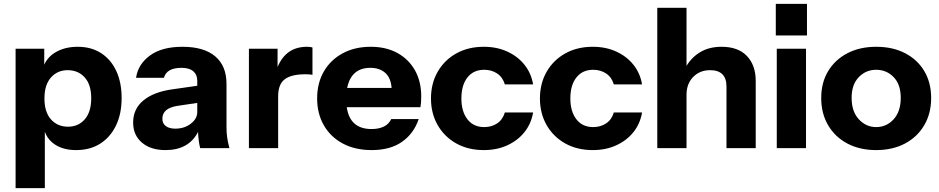

<svg xmlns="http://www.w3.org/2000/svg" viewBox="-20 -760 4817 985"><path d="M371 10Q309 10 267.5 -15Q226 -40 210 -84V205H60V-510H207V-428Q226 -471 271.5 -495.5Q317 -520 379 -520Q448 -520 498.5 -487.5Q549 -455 576.5 -396Q604 -337 604 -257Q604 -176 575 -116Q546 -56 494 -23Q442 10 371 10ZM329 -110Q382 -110 415 -148Q448 -186 448 -256Q448 -326 414.5 -363Q381 -400 327 -400Q275 -400 241.5 -362.5Q208 -325 208 -255Q208 -185 241.5 -147.5Q275 -110 329 -110Z M829 10Q753 10 708 -28.5Q663 -67 663 -131Q663 -202 716.5 -245.5Q770 -289 866 -302L992 -320V-346Q992 -377 971.5 -394.5Q951 -412 911 -412Q835 -412 821 -361H678Q688 -430 749 -475Q810 -520 916 -520Q1026 -520 1084 -471Q1142 -422 1142 -330V-105Q1142 -80 1145.5 -54.5Q1149 -29 1157 0H1007Q998 -34 996 -83Q948 10 829 10ZM813 -151Q813 -126 831 -113Q849 -100 879 -100Q926 -100 959 -125.5Q992 -151 992 -185V-232L891 -217Q813 -205 813 -151Z M1257 0V-510H1404V-416Q1447 -520 1555 -520Q1574 -520 1583 -516V-376Q1573 -379 1547 -379Q1475 -379 1441 -353.5Q1407 -328 1407 -266V0Z M1887 10Q1802 10 1739 -23.5Q1676 -57 1641.5 -117Q1607 -177 1607 -255Q1607 -334 1641.5 -393.5Q1676 -453 1738 -486.5Q1800 -520 1882 -520Q1961 -520 2019 -488Q2077 -456 2109 -399Q2141 -342 2141 -265Q2141 -249 2140 -235.5Q2139 -222 2137 -210H1759Q1775 -98 1886 -98Q1922 -98 1948 -110Q1974 -122 1987 -149H2128Q2103 -75 2042.5 -32.5Q1982 10 1887 10ZM1880 -412Q1782 -412 1761 -309H1989Q1985 -361 1956 -386.5Q1927 -412 1880 -412Z M2462 10Q2382 10 2321 -24Q2260 -58 2225.5 -118Q2191 -178 2191 -255Q2191 -332 2225.5 -392Q2260 -452 2321 -486Q2382 -520 2462 -520Q2529 -520 2582.5 -495.5Q2636 -471 2670.5 -428Q2705 -385 2715 -327H2570Q2559 -364 2530.5 -383Q2502 -402 2464 -402Q2409 -402 2378 -362.5Q2347 -323 2347 -255Q2347 -188 2378 -148Q2409 -108 2464 -108Q2502 -108 2530.5 -127Q2559 -146 2570 -183H2715Q2705 -125 2670.5 -82Q2636 -39 2582.5 -14.5Q2529 10 2462 10Z M3021 10Q2941 10 2880 -24Q2819 -58 2784.5 -118Q2750 -178 2750 -255Q2750 -332 2784.5 -392Q2819 -452 2880 -486Q2941 -520 3021 -520Q3088 -520 3141.5 -495.5Q3195 -471 3229.5 -428Q3264 -385 3274 -327H3129Q3118 -364 3089.5 -383Q3061 -402 3023 -402Q2968 -402 2937 -362.5Q2906 -323 2906 -255Q2906 -188 2937 -148Q2968 -108 3023 -108Q3061 -108 3089.5 -127Q3118 -146 3129 -183H3274Q3264 -125 3229.5 -82Q3195 -39 3141.5 -14.5Q3088 10 3021 10Z M3352 0V-720H3502V-422Q3529 -467 3574 -493.5Q3619 -520 3682 -520Q3767 -520 3812 -472.5Q3857 -425 3857 -345V0H3707V-316Q3707 -400 3623 -400Q3570 -400 3536 -365Q3502 -330 3502 -274V0Z M3965 0V-510H4115V0ZM3960 -578V-740H4120V-578Z M4475 10Q4391 10 4327.5 -23.5Q4264 -57 4228.5 -117.5Q4193 -178 4193 -257Q4193 -336 4228.5 -395Q4264 -454 4327.5 -487Q4391 -520 4475 -520Q4560 -520 4623.5 -487Q4687 -454 4722 -395Q4757 -336 4757 -257Q4757 -178 4721.5 -117.5Q4686 -57 4622.5 -23.5Q4559 10 4475 10ZM4475 -108Q4528 -108 4564.5 -148Q4601 -188 4601 -258Q4601 -327 4564.5 -364.5Q4528 -402 4475 -402Q4422 -402 4385.5 -364Q4349 -326 4349 -258Q4349 -188 4386 -148Q4423 -108 4475 -108Z"/></svg>

Font: Instrument Sans
Style: Bold
Weight: 700
Designer: Rodrigo Fuenzalida
Foundry: fragTYPE
Version: Version 1.000; ttfautohint (v1.8.4.7-5d5b);gftools[0.9.28]